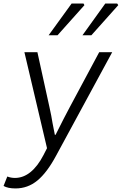

<svg xmlns="http://www.w3.org/2000/svg" viewBox="-63 -825 684 1078"><path d="M-43 219 -22 166Q-2 174 21 174Q68 174 108.5 141Q149 108 181 46L201 7L74 -532H147L215 -222Q226 -173 232 -134L245 -68H249Q301 -172 328 -222L494 -532H567L252 49Q201 144 147 188.5Q93 233 24 233Q-19 233 -43 219ZM339 -805H406L411 -796L260 -627H210ZM528 -805H595L601 -796L450 -627H400Z"/></svg>

Font: Nebula Sans Book
Style: Regular
Weight: 400
Italic angle: -9°
Designer: Paul D. Hunt for Adobe (as Source Sans)
Foundry: Nebula Entertainment & Broadcasting LLC
Version: Version 1.010